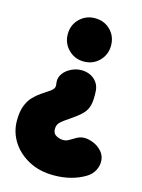

<svg xmlns="http://www.w3.org/2000/svg" viewBox="-110 -586 621 840"><g transform="rotate(15 201.0 -166.5)"><path d="M216 -287Q252 -287 275.5 -266Q299 -245 300 -212Q302 -176 297 -153.5Q292 -131 278 -115Q264 -99 240 -82Q214 -64 198.5 -53Q183 -42 176.5 -32.5Q170 -23 170 -8Q170 12 185.5 20.5Q201 29 217 29Q230 29 241.5 22.5Q253 16 268 7Q294 -9 325 -2Q356 5 376 23Q398 42 401.5 67Q405 92 393.5 115.5Q382 139 358 153Q298 189 217 189Q152 189 103 162.5Q54 136 27 93Q0 50 0 -1Q0 -41 10 -67.5Q20 -94 36 -111Q52 -128 70.5 -140.5Q89 -153 107 -165Q122 -176 124.5 -184.5Q127 -193 124 -208Q122 -229 135 -247Q148 -265 170.5 -276Q193 -287 216 -287ZM215 -522Q257 -522 285 -494Q313 -466 313 -424Q313 -383 285 -354.5Q257 -326 215 -326Q174 -326 145.5 -354.5Q117 -383 117 -424Q117 -466 145.5 -494Q174 -522 215 -522Z"/></g></svg>

Font: Winky Sans ExtraBold
Style: Regular
Weight: 800
Designer: Simon Atzbach
Foundry: typofactur
Version: Version 1.205